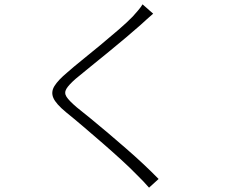

<svg xmlns="http://www.w3.org/2000/svg" viewBox="-20 -811 1040 885"><path d="M686 -748Q675 -739 657 -722.5Q639 -706 629 -697Q602 -673 563 -640Q524 -607 481 -572Q438 -537 398 -504.5Q358 -472 329 -448Q297 -420 286 -401.5Q275 -383 286.5 -365Q298 -347 333 -317Q363 -293 400.5 -262.5Q438 -232 478.5 -197.5Q519 -163 560.5 -127Q602 -91 640.5 -55Q679 -19 711 14L667 54Q642 25 609 -7Q581 -36 540 -73.5Q499 -111 453.5 -150.5Q408 -190 364 -227.5Q320 -265 284 -294Q238 -332 226 -359.5Q214 -387 231 -414.5Q248 -442 290 -477Q317 -501 358 -534Q399 -567 443 -603.5Q487 -640 527 -674.5Q567 -709 592 -735Q603 -747 617 -763.5Q631 -780 637 -791Z"/></svg>

Font: Noto Sans JP Thin Light
Style: Regular
Weight: 300
Version: Version 2.004-H2;hotconv 1.0.118;makeotfexe 2.5.65603